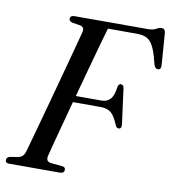

<svg xmlns="http://www.w3.org/2000/svg" viewBox="-85 -787 773 858"><g transform="rotate(10 302.0 -358.0)"><path d="M167.5 -685Q168 -700 186.5 -700H519.5Q543 -700 556.2 -707.8Q569.5 -715.5 580 -715.5Q595.5 -715.5 597.5 -696.5L608 -554.5Q610.5 -532.5 596.5 -531Q582 -529.5 576 -550.5L567 -584.5Q553.5 -632.5 534 -651.8Q514.5 -671 476 -671H343.5Q336 -645.5 321.8 -594.8Q307.5 -544 290 -479.8Q272.5 -415.5 254.5 -349.5H371.5Q395 -349.5 410.2 -365Q425.5 -380.5 431 -423.5Q434.5 -436.5 444 -436.5Q456.5 -436.5 458.5 -420L479.5 -261.5Q482 -240.5 468 -240Q457.5 -239.5 452 -254.5Q437.5 -290.5 420.5 -305.5Q403.5 -320.5 371.5 -320.5H246.5Q231.5 -264.5 217.8 -213.5Q204 -162.5 194 -124.2Q184 -86 179.5 -68Q171.5 -39 195.5 -35.5L250 -30Q264 -28 263.5 -16.5Q263.5 0 243.5 0H12.5Q-4 0 -3.5 -14Q-3.5 -26.5 11.5 -30.5L49 -36.5Q71.5 -41 79 -65.5Q85.5 -88 97.8 -132.5Q110 -177 125.8 -234.2Q141.5 -291.5 158.2 -352.8Q175 -414 190.2 -471Q205.5 -528 217.2 -571.8Q229 -615.5 234.5 -637Q239 -658.5 220 -663.5L181 -670Q167 -674.5 167.5 -685Z"/></g></svg>

Font: Fraunces 144pt S050
Style: Italic
Weight: 400
Italic angle: -16°
Version: Version 1.000; ttfautohint (v1.8.3)